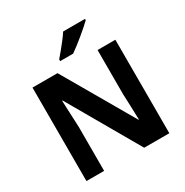

<svg xmlns="http://www.w3.org/2000/svg" viewBox="-206 -1102 1226 1270"><g transform="rotate(-30 406.5 -467.0)"><path d="M723 0H531L220 -540H216Q218 -489 220.5 -438Q223 -387 225 -336V0H90V-714H281L591 -179H594Q593 -229 591 -278Q589 -327 587 -376V-714H723ZM618 -924Q604 -910 581 -890Q558 -870 531.5 -848Q505 -826 479.5 -806.5Q454 -787 435 -774H336V-787Q352 -806 373.5 -831.5Q395 -857 416 -884.5Q437 -912 451 -934H618Z"/></g></svg>

Font: Noto Sans Medefaidrin
Style: Bold
Weight: 700
Designer: Dalton Maag Ltd
Foundry: Dalton Maag Ltd
Version: Version 1.002; ttfautohint (v1.8.4.7-5d5b)